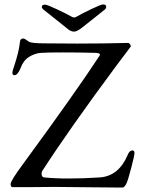

<svg xmlns="http://www.w3.org/2000/svg" viewBox="-20 -843 643 868"><path d="M184 -822Q193 -822 237.5 -801Q282 -780 305 -767Q315 -761 325 -767Q349 -781 393 -802Q437 -823 446 -823Q460 -823 460 -812Q460 -805 454 -800L356 -722Q329 -700 315 -700Q308 -700 301 -703Q294 -706 291 -708.5Q288 -711 274 -722L176 -800Q169 -806 169 -812Q169 -822 184 -822ZM231 2Q211 2 171 2.5Q131 3 112 3H35Q32 3 30.5 -0.5Q29 -4 28 -8V-11Q28 -26 86 -104Q321 -425 428 -588Q432 -594 432 -596Q432 -603 413 -604Q341 -606 267 -606Q190 -606 165 -604Q137 -602 111 -585.5Q85 -569 73 -535Q60 -503 45 -503Q36 -503 36 -514Q36 -522 43 -541Q66 -610 70 -652Q71 -669 85 -669Q92 -669 110 -655Q121 -647 183 -647Q235 -646 328 -646Q448 -646 559 -649Q564 -649 568.5 -642Q573 -635 570 -631L509 -550Q293 -259 171 -70Q168 -65 168 -58Q168 -43 179 -41Q227 -36 292 -36Q355 -36 433 -41Q517 -48 557 -142Q565 -163 579 -163Q588 -163 588 -150Q588 -141 573.5 -85Q559 -29 551 -12Q542 5 533 5Q473 5 372.5 3.5Q272 2 231 2Z"/></svg>

Font: EB Garamond SC 12
Style: Regular
Weight: 400
Version: Version 0.016 ; ttfautohint (v0.97) -l 8 -r 50 -G 200 -x 0 -